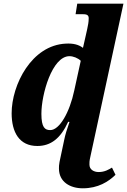

<svg xmlns="http://www.w3.org/2000/svg" viewBox="-20 -780 688 1039"><path d="M428 239C511 239 567 203 605 166L586 127C569 137 547 151 514 151C487 151 464 137 464 111C464 101 463 94 469 68L648 -760H398L389 -703H431C454 -703 460 -695 460 -681C460 -660 456 -642 452 -623L444 -587C441 -573 433 -540 429 -521C405 -539 376 -546 337 -544C151 -536 43 -321 43 -167C43 -65 84 10 182 10C255 10 308 -31 349 -121L356 -120C342 -80 333 -51 327 -21L302 97C299 115 299 120 299 132C299 205 360 239 428 239ZM252 -76C223 -76 204 -90 204 -164C204 -270 262 -476 356 -476C376 -476 402 -466 417 -451L382 -291C357 -172 302 -76 252 -76Z"/></svg>

Font: Noto Serif SemiCondensed Extra
Style: Italic
Weight: 800
Width: 4
Italic angle: -12°
Designer: Monotype Design Team
Foundry: Monotype Imaging Inc.
Version: Version 1.901